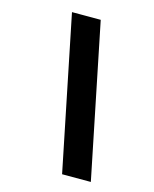

<svg xmlns="http://www.w3.org/2000/svg" viewBox="-110 -784 700 871"><g transform="rotate(15 240.0 -349.0)"><path d="M119 -710H254L401 12H266Z"/></g></svg>

Font: Niramit
Style: Bold Italic
Weight: 700
Italic angle: -10°
Designer: Katatrad Aksorn Co.,Ltd.
Foundry: Cadson Demak Co.,Ltd.
Version: Version 1.001; ttfautohint (v1.6)